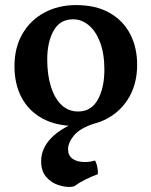

<svg xmlns="http://www.w3.org/2000/svg" viewBox="-20 -487 596 756"><path d="M276 9Q202 9 148 -20Q94 -49 65.5 -102Q37 -155 37 -226Q37 -300 68.5 -354Q100 -408 155 -437.5Q210 -467 279 -467Q357 -467 410.5 -437Q464 -407 492 -354Q520 -301 520 -232Q520 -160 489.5 -106Q459 -52 404.5 -21.5Q350 9 276 9ZM288 -48Q339 -48 365 -94.5Q391 -141 391 -213Q391 -276 374 -320.5Q357 -365 329 -388Q301 -411 268 -411Q216 -411 191 -366Q166 -321 166 -253Q166 -191 181 -144.5Q196 -98 223 -73Q250 -48 288 -48ZM319 -22 350 0Q295 18 271.5 46Q248 74 248 101Q248 125 265.5 138Q283 151 315 151Q324 151 334.5 149.5Q345 148 354 145Q358 151 360.5 160Q363 169 364.5 179.5Q366 190 365 199Q340 208 316 220Q292 232 271 247Q266 248 261.5 248.5Q257 249 251 249Q231 249 205.5 240Q180 231 161 208.5Q142 186 142 147Q142 97 183 55Q224 13 319 -22Z"/></svg>

Font: Vollkorn SemiBold
Style: Regular
Weight: 600
Designer: Friedrich Althausen
Foundry: Friedrich Althausen
Version: Version 5.000